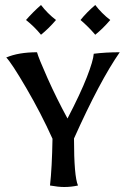

<svg xmlns="http://www.w3.org/2000/svg" viewBox="-20 -742 504 768"><path d="M180 0Q188 -70 190 -187Q144 -289 85 -390Q26 -491 5 -512Q54 -533 128 -533Q135 -508 170.5 -428.5Q206 -349 250 -268Q302 -368 327.5 -433.5Q353 -499 355 -527Q402 -533 459 -533Q379 -418 276 -188Q276 -36 292 0Q265 6 237 6Q213 6 180 0ZM84 -662Q112 -694 144 -722Q170 -688 204 -662Q175 -628 144 -603Q117 -636 84 -662ZM302 -662Q327 -693 361 -722Q387 -688 421 -662Q392 -628 361 -603Q334 -635 302 -662Z"/></svg>

Font: Mirza
Style: Regular
Weight: 400
Designer: Arabic design by Kourosh Beigpour, Latin design by Eduardo Tunni, engineering by Lasse Fister
Version: Version 1.000